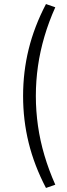

<svg xmlns="http://www.w3.org/2000/svg" viewBox="-20 -737 329 948"><path d="M207 191Q149 80 121.5 -32Q94 -144 94 -263Q94 -382 121.5 -494Q149 -606 207 -717L253 -701Q221 -630 199.5 -557Q178 -484 167.5 -411Q157 -338 157 -263Q157 -189 167.5 -115.5Q178 -42 199.5 30.5Q221 103 253 175Z"/></svg>

Font: Nunito Sans 10pt SemiCondensed Light
Style: Regular
Weight: 300
Width: 4
Designer: Vernon Adams
Foundry: Vernon Adams
Version: Version 3.101;gftools[0.9.27]